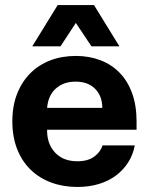

<svg xmlns="http://www.w3.org/2000/svg" viewBox="-20 -732 587 762"><path d="M287 10Q231 10 183.5 -7.5Q136 -25 101.5 -58.5Q67 -92 48 -140.5Q29 -189 29 -250Q29 -312 48 -360Q67 -408 100.5 -441.5Q134 -475 180 -492.5Q226 -510 281 -510Q334 -510 378.5 -493Q423 -476 455 -443Q487 -410 504.5 -361.5Q522 -313 522 -250V-217H167V-213Q167 -160 199 -126Q231 -92 287 -92Q329 -92 354 -110.5Q379 -129 387 -155H515Q508 -118 489 -88Q470 -58 441 -36Q412 -14 373 -2Q334 10 287 10ZM209 -712H353L454 -548H343L281 -641L220 -548H108ZM386 -304Q386 -350 358 -379Q330 -408 280 -408Q232 -408 201.5 -380.5Q171 -353 167 -304Z"/></svg>

Font: CyStack Display
Style: Bold
Weight: 700
Designer: Weizhong Zhang
Foundry: 本地遙控
Version: Version 1.000;Glyphs 3.1.2 (3151)